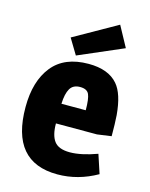

<svg xmlns="http://www.w3.org/2000/svg" viewBox="-117 -843 729 931"><g transform="rotate(15 247.5 -378.0)"><path d="M271 -545Q371 -545 418 -490Q457 -445 466 -340Q469 -298 469 -235L398 -225H192Q192 -166 214 -136.5Q236 -107 292.5 -107Q349 -107 429 -136L460 -42Q365 12 262 12Q29 12 29 -264Q29 -394 89.5 -469.5Q150 -545 271 -545ZM193 -324H315Q315 -381 305 -403.5Q295 -426 260 -426Q225 -426 210 -400.5Q195 -375 193 -324ZM369 -768 425 -665 200 -568 153 -646Z"/></g></svg>

Font: Magra
Style: Bold
Weight: 600
Designer: Viviana Monsalve
Foundry: Viviana Monsalve
Version: Version 1.001